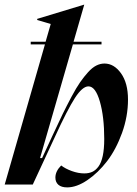

<svg xmlns="http://www.w3.org/2000/svg" viewBox="-29 -793 589 825"><path d="M103 -613.8H167L189 -689.9L130.9 -707V-711.9L332 -772.9H333L287.1 -613.8H407.2V-602.1H284.2L143.1 -113.8H151.9L196.8 -210.9Q222.2 -266.1 240 -302.5Q257.8 -338.9 278.3 -377.4Q298.8 -416 315.2 -439.5Q331.5 -462.9 349.4 -482.7Q367.2 -502.4 384.5 -511.2Q401.9 -520 419.9 -520Q460.9 -520 491 -478Q521 -436 521 -365.2Q521 -293 495.4 -221.9Q469.7 -150.9 431.2 -100.6Q392.6 -50.3 346.4 -19Q300.3 12.2 259.8 12.2Q234.9 12.2 221.9 1Q209 -10.3 209 -29.8Q209 -57.1 233.9 -82Q252 -67.9 279.8 -57.9Q307.6 -47.9 333 -47.9Q353 -47.9 367.7 -54.7Q382.3 -61.5 394.3 -77.6Q406.2 -93.8 412.6 -123.5Q418.9 -153.3 418.9 -195.8Q418.9 -291.5 400.1 -356.7Q381.3 -421.9 351.1 -421.9Q325.2 -421.9 293 -372.1Q260.7 -322.3 206.1 -203.1L111.8 0H-8.8L164.1 -602.1H103Z"/></svg>

Font: Nyght Serif Medium Italic
Style: Regular
Weight: 500
Italic angle: -16°
Designer: Maksym Kobuzan
Version: Version 0.410;Glyphs 3.1.2 (3151)